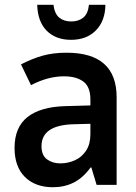

<svg xmlns="http://www.w3.org/2000/svg" viewBox="-20 -775 570 805"><path d="M202 10Q128 10 84.5 -33Q41 -76 41 -155Q41 -241 95 -284Q149 -327 253 -330L359 -333V-358Q359 -411 329.5 -433Q300 -455 248 -455Q181 -455 110 -418L68 -505Q114 -529 158.5 -541.5Q203 -554 259 -554Q469 -554 469 -367V0H385L363 -73H360Q327 -28 288 -9Q249 10 202 10ZM233 -90Q265 -90 294 -103Q323 -116 341 -143.5Q359 -171 359 -212V-256L287 -254Q154 -250 154 -162Q154 -124 177 -107Q200 -90 233 -90ZM278 -608Q214 -608 176 -646Q138 -684 136 -755H204Q209 -717 228.5 -701Q248 -685 279 -685Q309 -685 329 -701Q349 -717 353 -755H422Q421 -687 382 -647.5Q343 -608 278 -608Z"/></svg>

Font: Noto Sans Mono Condensed SemiBold
Style: Regular
Weight: 600
Width: 3
Designer: Monotype Design Team
Foundry: Monotype Imaging Inc.
Version: Version 2.014